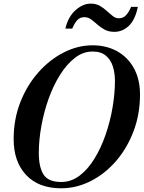

<svg xmlns="http://www.w3.org/2000/svg" viewBox="-20 -1004 774 1034"><path d="M434.5 -911.5Q411.5 -911.5 397 -896.5Q382.5 -881.5 369 -850H332Q347 -914 386.8 -949.2Q426.5 -984.5 468.5 -984.5Q497 -984.5 517.8 -972.5Q538.5 -960.5 555.2 -945Q572 -929.5 587.5 -917.5Q603 -905.5 620 -905.5Q643 -905.5 658.2 -921.5Q673.5 -937.5 686 -967H722.5Q707.5 -896 673.2 -864.2Q639 -832.5 596.5 -832.5Q565.5 -832.5 543.5 -844.5Q521.5 -856.5 504.2 -872Q487 -887.5 470.5 -899.5Q454 -911.5 434.5 -911.5ZM309 10Q188 10 120.8 -61.5Q53.5 -133 53.5 -255Q53.5 -361 89.2 -452.8Q125 -544.5 186 -613.5Q247 -682.5 322.8 -721.2Q398.5 -760 478.5 -760Q553.5 -760 611.2 -727.8Q669 -695.5 701.5 -636Q734 -576.5 734 -495Q734 -389 699.2 -297.2Q664.5 -205.5 604.8 -136.5Q545 -67.5 468.5 -28.8Q392 10 309 10ZM478.5 -726.5Q427.5 -726.5 383.5 -692.5Q339.5 -658.5 303.5 -601.2Q267.5 -544 242 -472.8Q216.5 -401.5 202.8 -325.8Q189 -250 189 -180.5Q189 -104 214.5 -64Q240 -24 309 -24Q362.5 -23.5 407.8 -57.5Q453 -91.5 488.2 -148.8Q523.5 -206 548.2 -277.2Q573 -348.5 586 -424.2Q599 -500 599 -569.5Q599 -610.5 587.8 -646.2Q576.5 -682 550.2 -704.2Q524 -726.5 478.5 -726.5Z"/></svg>

Font: Bodoni* 06pt Medium
Style: Italic
Weight: 500
Italic angle: -13°
Version: Version 2.3